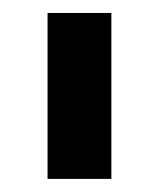

<svg xmlns="http://www.w3.org/2000/svg" viewBox="-20 -695 245 296"><path d="M53.3 -419.2V-675H151.7V-419.2Z"/></svg>

Font: Funnel Sans SemiBold
Style: Regular
Weight: 600
Designer: NORD ID, Kristian Moeller
Foundry: Dicotype
Version: Version 1.000